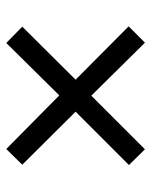

<svg xmlns="http://www.w3.org/2000/svg" viewBox="45 -659 482 612"><g transform="rotate(90 286.0 -353.0)"><path d="M456 -574 506 -523 336 -353 505 -183 455 -132 284 -301 117 -132 65 -183 234 -353 64 -522 116 -574 285 -403Z"/></g></svg>

Font: Noto Sans Tifinagh Rhissa Ixa
Style: Regular
Weight: 400
Designer: JamraPatel
Foundry: JamraPatel LLC
Version: Version 2.006; ttfautohint (v1.8.4.7-5d5b)